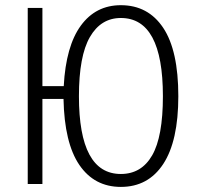

<svg xmlns="http://www.w3.org/2000/svg" viewBox="-20 -716 767 747"><path d="M450.2 -695.8Q556.2 -695.8 615 -607.7Q673.8 -519.5 673.8 -341.8Q673.8 -167.5 615.2 -78.1Q556.6 11.2 450.2 11.2Q347.2 11.2 288.8 -74.2Q230.5 -159.7 227.1 -331.1H145V0H87.9V-685.1H145V-380.9H228Q236.3 -536.6 294.4 -616.2Q352.5 -695.8 450.2 -695.8ZM450.2 -39.1Q530.3 -39.1 572 -111.6Q613.8 -184.1 613.8 -341.8Q613.8 -646 450.2 -646Q372.6 -646 329.8 -572Q287.1 -498 287.1 -341.8Q287.1 -39.1 450.2 -39.1Z"/></svg>

Font: Fira Sans Compressed Light
Style: Regular
Weight: 300
Width: 1
Designer: Carrois Corporate & Edenspiekermann AG
Foundry: Carrois Corporate GbR & Edenspiekermann AG
Version: Version 4.203;PS 004.203;hotconv 1.0.88;makeotf.lib2.5.64775